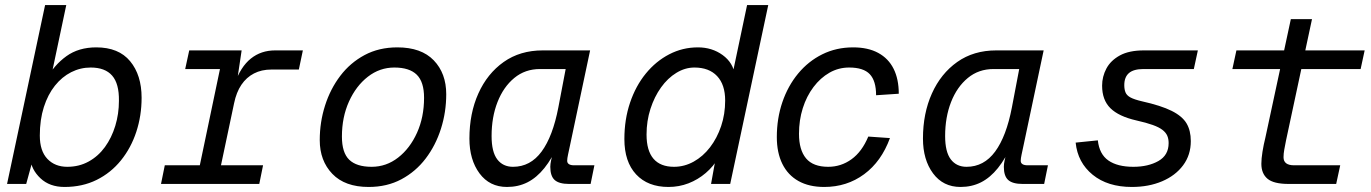

<svg xmlns="http://www.w3.org/2000/svg" viewBox="-20 -730 5440 762"><path d="M236 12Q177 12 140.5 -22.5Q104 -57 100 -102L116 -117L84 0H8L159 -710H243L180 -412L164 -416Q195 -472 243.5 -507Q292 -542 362 -542Q451 -542 496.5 -487Q542 -432 542 -342Q542 -271 521 -207Q500 -143 460 -93.5Q420 -44 363.5 -16Q307 12 236 12ZM247 -68Q294 -68 332 -89Q370 -110 396.5 -146.5Q423 -183 437.5 -230.5Q452 -278 452 -330Q453 -398 425 -430Q397 -462 340 -462Q299 -462 262.5 -443.5Q226 -425 198 -390Q170 -355 154 -305Q138 -255 138 -192Q138 -131 168 -99.5Q198 -68 247 -68Z M619 0 634 -74H773L853 -456H715L731 -530H939L918 -389L911 -397Q935 -465 975.5 -497.5Q1016 -530 1072 -530H1182L1166 -454H1057Q1018 -454 988 -438.5Q958 -423 938 -393.5Q918 -364 909 -320L857 -74H1024L1009 0Z M1443 12Q1349 12 1299 -40Q1249 -92 1249 -174Q1249 -245 1270 -311Q1291 -377 1330.5 -429Q1370 -481 1427 -511.5Q1484 -542 1557 -542Q1652 -542 1701.5 -490.5Q1751 -439 1751 -356Q1751 -285 1730 -219Q1709 -153 1669.5 -101Q1630 -49 1573 -18.5Q1516 12 1443 12ZM1455 -68Q1513 -68 1560 -104.5Q1607 -141 1635 -203Q1663 -265 1663 -342Q1663 -405 1634 -433.5Q1605 -462 1545 -462Q1487 -462 1440 -425.5Q1393 -389 1365 -327Q1337 -265 1337 -188Q1337 -124 1366 -96Q1395 -68 1455 -68Z M1992 12Q1923 12 1883 -42Q1843 -96 1843 -180Q1843 -280 1878.5 -359Q1914 -438 1979 -484Q2044 -530 2134 -530H2322L2242 -152Q2238 -133 2234.5 -117Q2231 -101 2231 -92Q2231 -83 2238 -78.5Q2245 -74 2258 -74H2339L2324 0H2238Q2199 0 2181.5 -15.5Q2164 -31 2164 -68Q2164 -79 2167 -93Q2170 -107 2175 -123Q2180 -139 2186 -157H2196Q2171 -101 2140.5 -63Q2110 -25 2073.5 -6.5Q2037 12 1992 12ZM2016 -68Q2085 -68 2129.5 -128.5Q2174 -189 2196 -304L2225 -456H2123Q2064 -456 2021 -420.5Q1978 -385 1954.5 -325Q1931 -265 1931 -190Q1931 -127 1953.5 -97.5Q1976 -68 2016 -68Z M2633 12Q2551 12 2504.5 -38Q2458 -88 2458 -178Q2458 -256 2480.5 -322.5Q2503 -389 2543 -438Q2583 -487 2636 -514.5Q2689 -542 2750 -542Q2806 -542 2848 -511.5Q2890 -481 2897 -431L2883 -416L2945 -710H3029L2878 0H2802L2824 -122L2832 -105Q2812 -70 2781 -43.5Q2750 -17 2712.5 -2.5Q2675 12 2633 12ZM2655 -68Q2696 -68 2733 -88.5Q2770 -109 2798 -145.5Q2826 -182 2842 -229.5Q2858 -277 2858 -331Q2858 -394 2826 -428Q2794 -462 2736 -462Q2699 -462 2664.5 -441Q2630 -420 2603.5 -383Q2577 -346 2561.5 -298Q2546 -250 2546 -196Q2546 -132 2573.5 -100Q2601 -68 2655 -68Z M3251 12Q3191 12 3149 -11.5Q3107 -35 3085 -79.5Q3063 -124 3063 -186Q3063 -260 3085 -324.5Q3107 -389 3147.5 -438Q3188 -487 3243.5 -514.5Q3299 -542 3366 -542Q3425 -542 3465.5 -520Q3506 -498 3526.5 -457Q3547 -416 3547 -358L3457 -352Q3457 -409 3432 -435.5Q3407 -462 3350 -462Q3308 -462 3272 -441.5Q3236 -421 3208.5 -384.5Q3181 -348 3166 -300.5Q3151 -253 3151 -199Q3151 -135 3179 -101.5Q3207 -68 3267 -68Q3318 -68 3359.5 -98Q3401 -128 3426 -188L3512 -182Q3478 -89 3409.5 -38.5Q3341 12 3251 12Z M3792 12Q3723 12 3683 -42Q3643 -96 3643 -180Q3643 -280 3678.5 -359Q3714 -438 3779 -484Q3844 -530 3934 -530H4122L4042 -152Q4038 -133 4034.5 -117Q4031 -101 4031 -92Q4031 -83 4038 -78.5Q4045 -74 4058 -74H4139L4124 0H4038Q3999 0 3981.5 -15.5Q3964 -31 3964 -68Q3964 -79 3967 -93Q3970 -107 3975 -123Q3980 -139 3986 -157H3996Q3971 -101 3940.5 -63Q3910 -25 3873.5 -6.5Q3837 12 3792 12ZM3816 -68Q3885 -68 3929.5 -128.5Q3974 -189 3996 -304L4025 -456H3923Q3864 -456 3821 -420.5Q3778 -385 3754.5 -325Q3731 -265 3731 -190Q3731 -127 3753.5 -97.5Q3776 -68 3816 -68Z M4472 12Q4376 12 4316.5 -36.5Q4257 -85 4249 -164L4337 -173Q4343 -118 4379 -93Q4415 -68 4478 -68Q4537 -68 4577.5 -91Q4618 -114 4618 -162Q4618 -179 4612.5 -191.5Q4607 -204 4593.5 -214.5Q4580 -225 4555 -234Q4530 -243 4490 -252Q4420 -268 4387 -300.5Q4354 -333 4354 -390Q4354 -426 4371 -458Q4388 -490 4424.5 -510Q4461 -530 4520 -530H4734L4718 -456H4518Q4479 -456 4460.5 -440Q4442 -424 4442 -392Q4442 -375 4447 -363Q4452 -351 4467 -343Q4482 -335 4512 -328Q4588 -311 4630 -290Q4672 -269 4689 -240.5Q4706 -212 4706 -170Q4706 -115 4675.5 -74Q4645 -33 4592 -10.5Q4539 12 4472 12Z M5094 0Q5035 0 5010.5 -20.5Q4986 -41 4986 -80Q4986 -100 4990.5 -128Q4995 -156 5002 -184L5103 -654H5187L5084 -173Q5080 -153 5077 -136.5Q5074 -120 5074 -106Q5074 -90 5084.5 -82Q5095 -74 5116 -74H5299L5283 0ZM4871 -456 4887 -530H5396L5380 -456Z"/></svg>

Font: Geist Mono
Style: Italic
Weight: 400
Italic angle: -12°
Monospace: yes
Designer: Basement.studio, Andrés Briganti, Mateo Zaragoza
Foundry: Basement.studio, Vercel, Andrés Briganti, Guido Ferreyra, Mateo Zaragoza
Version: Version 1.500